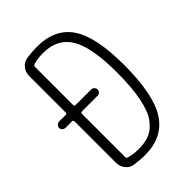

<svg xmlns="http://www.w3.org/2000/svg" viewBox="-220 -835 940 940"><g transform="rotate(-45 250.0 -365.0)"><path d="M139.6 -351.6V-52.7Q139.6 -43.9 148.4 -42Q180.7 -33.2 215.8 -33.2Q259.8 -33.2 291 -46.4Q322.3 -59.6 349.1 -94.7Q376 -129.9 390.1 -199.7Q404.3 -269.5 404.3 -375Q404.3 -548.8 359.4 -623Q314.5 -697.3 215.8 -697.3Q179.7 -697.3 148.4 -688.5Q140.6 -686.5 139.6 -676.8V-412.1Q139.6 -404.3 148.4 -404.3H255.9Q264.6 -404.3 271.5 -397.5Q278.3 -390.6 278.3 -381.8Q278.3 -373 271.5 -366.7Q264.6 -360.4 255.9 -360.4H148.4Q139.6 -359.4 139.6 -351.6ZM34.2 -360.4Q25.4 -360.4 18.6 -366.7Q11.7 -373 11.7 -381.8Q11.7 -390.6 18.6 -397.5Q25.4 -404.3 34.2 -404.3H79.1Q87.9 -404.3 87.9 -412.1V-665Q87.9 -691.4 103.5 -710.9Q119.1 -730.5 142.6 -734.4Q179.7 -740.2 215.8 -740.2Q339.8 -740.2 397.5 -655.3Q455.1 -570.3 455.1 -375Q455.1 -168.9 396.5 -79.6Q337.9 9.8 215.8 9.8Q179.7 9.8 142.6 3.9Q118.2 0 103 -20Q87.9 -40 87.9 -65.4V-351.6Q87.9 -359.4 79.1 -360.4Z"/></g></svg>

Font: Rounded-X Mgen+ 1mn light
Style: Regular
Weight: 200
Designer: [Source Han Sans]
Ryoko NISHIZUKA  (kana & ideographs); Paul D. Hunt (Latin, Greek & Cyrillic); Wenlong ZHANG  (bopomofo
Version: Version 1.059.20150602